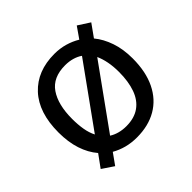

<svg xmlns="http://www.w3.org/2000/svg" viewBox="-151 -720 908 908"><g transform="rotate(-45 302.5 -266.5)"><path d="M551 -269Q551 -180 520.5 -117.5Q490 -55 434 -22.5Q378 10 301 10Q264 10 232 1.5Q200 -7 172 -23L132 33L74 -6L119 -68Q88 -104 71.5 -154.5Q55 -205 55 -269Q55 -402 122 -474Q189 -546 304 -546Q341 -546 374 -536.5Q407 -527 435 -510L474 -566L533 -528L488 -465Q517 -430 534 -380.5Q551 -331 551 -269ZM146 -269Q146 -231 151.5 -198.5Q157 -166 170 -141L390 -447Q373 -459 350.5 -465.5Q328 -472 302 -472Q220 -472 183 -418Q146 -364 146 -269ZM460 -269Q460 -306 454 -337Q448 -368 437 -392L217 -86Q234 -75 256 -69Q278 -63 303 -63Q357 -63 392 -88Q427 -113 443.5 -159.5Q460 -206 460 -269Z"/></g></svg>

Font: Noto Sans Cham
Style: Regular
Weight: 400
Designer: Monotype Design Team
Foundry: Monotype Imaging Inc.
Version: Version 2.002